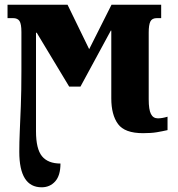

<svg xmlns="http://www.w3.org/2000/svg" viewBox="-20 -556 758 816"><path d="M157 240Q62 240 62 89Q62 49 64 3Q66 -43 68.5 -105.5Q71 -168 71 -256V-420Q71 -454 63 -466.5Q55 -479 35 -479H12V-536H267L359 -347L454 -536H665V-479H647Q626 -479 619 -464.5Q612 -450 612 -418V-134Q612 -90 621.5 -71.5Q631 -53 651 -53Q669 -53 692 -60V-3Q670 2 646.5 6Q623 10 588 10Q510 10 481.5 -29Q453 -68 453 -138V-426H451L322 -188H274L136 -417H133V2Q133 77 158.5 108Q184 139 237 139Q237 190 214.5 215Q192 240 157 240Z"/></svg>

Font: Noto Serif Condensed Black
Style: Regular
Weight: 900
Width: 3
Designer: Monotype Design Team
Foundry: Monotype Imaging Inc.
Version: Version 2.015; ttfautohint (v1.8.4.7-5d5b)